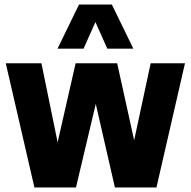

<svg xmlns="http://www.w3.org/2000/svg" viewBox="-20 -828 842 848"><path d="M132 0 5.5 -548.5H163L234.5 -199.5L314 -548.5H497.5L572.5 -208.5L645.5 -548.5H797L671 0H487.5L403 -369L315.5 0ZM234 -613 329 -808H474L569 -613H454L401.5 -730.5L349 -613Z"/></svg>

Font: Encode Sans Cnd XBd
Style: Regular
Weight: 800
Width: 3
Designer: Multiple Designers
Foundry: Impallari Type
Version: Version 3.002; ttfautohint (v1.8.3) -l 8 -r 50 -G 200 -x 14 